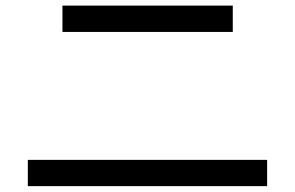

<svg xmlns="http://www.w3.org/2000/svg" viewBox="-20 -716 1040 677"><path d="M78.1 -152.3Q78.1 -128.9 78.1 -59.6Q289.1 -59.6 921.9 -59.6Q921.9 -83 921.9 -152.3Q710.9 -152.3 78.1 -152.3ZM200.2 -696.3Q200.2 -672.9 200.2 -603.5Q350.6 -603.5 800.8 -603.5Q800.8 -627 800.8 -696.3Q650.4 -696.3 200.2 -696.3Z"/></svg>

Font: Aptus Gothic JP
Style: Medium
Weight: 400
Designer: Fuminori Ogawa / Motoya
Version: Version 1